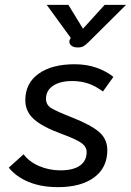

<svg xmlns="http://www.w3.org/2000/svg" viewBox="-20 -759 538 789"><path d="M16 -70 77 -125Q100 -94 141 -76.5Q182 -59 228 -59Q281 -59 308.5 -78.5Q336 -98 336 -134Q336 -156 314.5 -171.5Q293 -187 230 -210Q154 -238 119 -269.5Q84 -301 84 -347Q84 -417 138.5 -456Q193 -495 287 -495Q336 -495 377 -480.5Q418 -466 446 -443L403 -383Q372 -406 342 -416Q312 -426 276 -426Q227 -426 198 -406.5Q169 -387 169 -353Q169 -328 191 -314.5Q213 -301 277 -276Q355 -245 388 -216Q421 -187 421 -142Q421 -70 367 -30Q313 10 218 10Q150 10 98.5 -11Q47 -32 16 -70ZM265 -588Q265 -594 268 -598L271 -603L172 -739H261L321 -641L410 -739H498L345 -587Q332 -574 323 -569Q314 -564 300 -564Q283 -564 274 -571Q265 -578 265 -588Z"/></svg>

Font: Niramit
Style: Italic
Weight: 400
Italic angle: -10°
Version: Version 1.000; ttfautohint (v1.6)